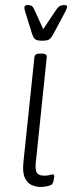

<svg xmlns="http://www.w3.org/2000/svg" viewBox="-20 -738 287 764"><path d="M142 6Q125 6 107.5 -1Q90 -8 79.5 -29Q69 -50 73 -91L117 -511Q118 -525 141 -525H145Q168 -525 166 -510L122 -87Q120 -63 126.5 -51Q133 -39 156 -39Q171 -39 178 -41.5Q185 -44 190 -44Q196 -44 196 -35Q195 -27 193 -18.5Q191 -10 188 -6Q184 -1 169.5 2.5Q155 6 142 6ZM235 -718Q247 -718 247 -711Q247 -706 241 -694Q235 -682 230 -673L192 -602Q183 -585 174.5 -580.5Q166 -576 148 -576Q130 -576 122 -580.5Q114 -585 108 -602L86 -673Q83 -681 80 -691.5Q77 -702 77 -708Q77 -718 90 -718Q99 -718 105 -715Q111 -712 116 -701L152 -622L205 -701Q212 -711 219 -714.5Q226 -718 235 -718Z"/></svg>

Font: Asap Condensed Condensed ExtraLight
Style: Italic
Weight: 200
Width: 3
Italic angle: -6°
Designer: Pablo Cosgaya
Foundry: Omnibus-Type
Version: Version 3.001; ttfautohint (v1.8.4.7-5d5b)